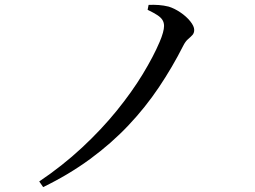

<svg xmlns="http://www.w3.org/2000/svg" viewBox="-20 -736 1040 783"><path d="M140 4Q235 -60 314.5 -134Q394 -208 456 -284.5Q518 -361 562 -433.5Q606 -506 631 -565Q640 -586 644.5 -602.5Q649 -619 649 -630Q649 -644 642.5 -654.5Q636 -665 621.5 -674.5Q607 -684 582 -696L586 -716Q607 -717 627.5 -715.5Q648 -714 668 -709Q691 -702 715.5 -685.5Q740 -669 756 -649Q772 -629 772 -614Q772 -601 764.5 -593Q757 -585 746.5 -576Q736 -567 727 -549Q683 -462 628 -380Q573 -298 503.5 -224.5Q434 -151 347.5 -87.5Q261 -24 156 27Z"/></svg>

Font: Noto Serif SC ExtraLight Medium
Style: Regular
Weight: 500
Version: Version 2.002-H1;hotconv 1.1.0;makeotfexe 2.6.0